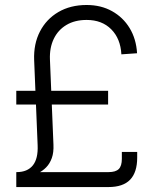

<svg xmlns="http://www.w3.org/2000/svg" viewBox="-20 -757 624 777"><path d="M47.4 -39.1V-60.5Q90.8 -60.5 112.8 -87.6Q134.8 -114.7 132.3 -169.9L118.2 -514.2Q115.7 -579.1 141.6 -629.4Q167.5 -679.7 216.3 -708.3Q265.1 -736.8 330.6 -736.8Q388.7 -736.8 433.3 -711.9Q478 -687 504.6 -643.3Q531.2 -599.6 534.7 -541.5L471.2 -537.1Q467.8 -600.6 430.2 -638.4Q392.6 -676.3 330.6 -676.3Q282.7 -676.3 248.8 -656Q214.8 -635.7 197.5 -599.6Q180.2 -563.5 182.1 -516.1L196.3 -171.9Q197.8 -140.1 189.7 -117.4Q181.6 -94.7 166.7 -79.6Q151.9 -64.5 132.3 -55.4Q112.8 -46.4 91.1 -42.7Q69.3 -39.1 47.4 -39.1ZM45.9 0V-60.5H419.4Q448.2 -60.5 460.7 -73Q473.1 -85.4 473.1 -114.3V-142.1H535.2V-119.1Q535.2 -59.6 506.6 -29.8Q478 0 418.5 0ZM45.9 -334V-389.6H417.5V-334Z"/></svg>

Font: Inter 24pt Light
Style: Regular
Weight: 300
Designer: Rasmus Andersson
Foundry: rsms
Version: Version 4.001;git-66647c0bb